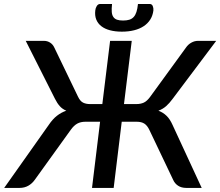

<svg xmlns="http://www.w3.org/2000/svg" viewBox="-52 -920 1078 940"><path d="M0 0ZM163 -720Q180 -720 193.5 -711.2Q207 -702.5 214 -687L330 -446.5Q340.5 -424.5 354.8 -417.5Q369 -410.5 388.5 -410.5H449L487 -720H593L555 -410.5H616.5Q636 -410.5 651.8 -417.5Q667.5 -424.5 683.5 -446.5L858.5 -687Q869 -702.5 884.8 -711.2Q900.5 -720 917.5 -720H1006.5L793.5 -436.5Q777.5 -414.5 761.2 -400.2Q745 -386 723.5 -378Q746.5 -369.5 763.2 -353.2Q780 -337 792.5 -309L935.5 0H860.5Q836 0 819.8 -10.8Q803.5 -21.5 795.5 -40L679 -284.5Q669 -305.5 654.8 -314.8Q640.5 -324 617 -324H544L504.5 0H398.5L438 -324H366.5Q343 -324 326.2 -314.8Q309.5 -305.5 294.5 -284.5L118.5 -40Q105.5 -21.5 86.8 -10.8Q68 0 43.5 0H-31.5L187 -309Q206 -337 226.8 -353.2Q247.5 -369.5 272.5 -378Q253.5 -386 240.8 -400.2Q228 -414.5 217 -436.5L74 -720ZM550.5 -819.5Q568.5 -819.5 581.2 -823.5Q594 -827.5 602.5 -836.8Q611 -846 616 -861.5Q621 -877 623.5 -900.5H681Q691.5 -900.5 695.8 -890.5Q700 -880.5 699 -869Q696 -844 683.8 -824.5Q671.5 -805 651.5 -791.8Q631.5 -778.5 604.5 -771.8Q577.5 -765 544.5 -765Q512 -765 486.5 -771.8Q461 -778.5 444 -791.8Q427 -805 419.2 -824.5Q411.5 -844 414.5 -869Q415.5 -880.5 421.8 -890.5Q428 -900.5 438.5 -900.5H496.5Q494 -877 495.2 -861.5Q496.5 -846 503 -836.8Q509.5 -827.5 521 -823.5Q532.5 -819.5 550.5 -819.5Z"/></svg>

Font: Lato Semibold
Style: Italic
Weight: 600
Italic angle: -7°
Designer: Lukasz Dziedzic
Foundry: tyPoland Lukasz Dziedzic
Version: Version 2.006; 2014-01-15